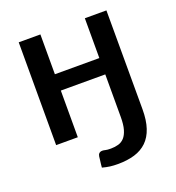

<svg xmlns="http://www.w3.org/2000/svg" viewBox="-127 -612 820 895"><g transform="rotate(-20 283.0 -164.0)"><path d="M500.5 -510H393.5V-312.5H173V-510H65.5V0H173V-231.5H393.5V-20.5C393.5 4.8 391.2 25.5 386.5 41.5C381.8 57.5 375.4 70 367.3 79C359.1 88 349.3 94.2 337.8 97.5C326.3 100.8 313.8 102.5 300.5 102.5C288.2 102.5 279.2 101.8 273.5 100.2C267.8 98.8 263 98 259 98C252 98 246.6 99.8 242.8 103.5C238.9 107.2 236.7 112 236 118C235.3 123.7 234.8 128.6 234.3 132.7C233.8 136.9 233.3 140.9 232.8 144.7C232.3 148.6 231.8 152.7 231.3 157C230.8 161.3 230.3 166.2 230 171.5C243.7 175.2 256.3 177.8 268 179.3C279.7 180.8 292.5 181.5 306.5 181.5C337.8 181.5 365.6 177.8 389.8 170.5C413.9 163.2 434.2 151.5 450.8 135.5C467.2 119.5 479.8 98.8 488.2 73.3C496.8 47.8 501 16.8 501 -19.5Z"/></g></svg>

Font: Lato Semibold
Style: Regular
Weight: 600
Designer: Lukasz Dziedzic
Foundry: tyPoland Lukasz Dziedzic
Version: Version 2.006; 2014-01-15